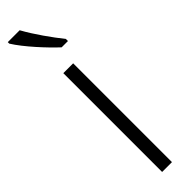

<svg xmlns="http://www.w3.org/2000/svg" viewBox="-271 -748 731 731"><g transform="rotate(-45 94.5 -382.5)"><path d="M66 -765H2V-757C31 -710 94 -642 133 -606H167V-617C134 -659 94 -714 66 -765ZM121 0V-532H68V0Z"/></g></svg>

Font: Noto Sans Armenian ExtraCondensed Light
Style: Regular
Weight: 300
Width: 2
Designer: Monotype Design Team
Foundry: Monotype Imaging Inc.
Version: Version 2.008